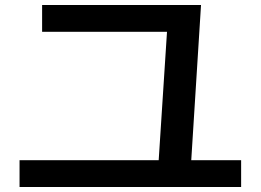

<svg xmlns="http://www.w3.org/2000/svg" viewBox="-20 -743 1040 766"><path d="M610 -56 648 -643 679 -616H148V-723H782L740 -56ZM58 3V-104H942V3Z"/></svg>

Font: M PLUS 1 Thin SemiBold
Style: Regular
Weight: 600
Version: Version 1.001